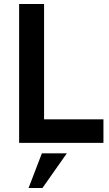

<svg xmlns="http://www.w3.org/2000/svg" viewBox="-20 -710 540 954"><path d="M75 0H494V-117H199V-690H75ZM122 224H191L312 52H188Z"/></svg>

Font: FREAK Grotesk Next
Style: Bold
Weight: 700
Width: 3
Designer: La Scuola Open Source
Foundry: La Scuola Open Source
Version: Version 1.000;PS 1.0;hotconv 1.0.72;makeotf.lib2.5.5900